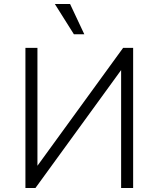

<svg xmlns="http://www.w3.org/2000/svg" viewBox="-20 -939 792 959"><path d="M107 -700H167V-111L595 -700H645V0H585V-589L157 0H107ZM254 -919H330L401 -768H349Z"/></svg>

Font: Moderustic Light
Style: Regular
Weight: 300
Designer: Tural Alisoy
Foundry: TAFT Foundry
Version: Version 2.120